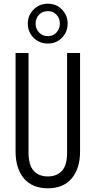

<svg xmlns="http://www.w3.org/2000/svg" viewBox="-20 -1006 516 1036"><path d="M238 10Q154 10 109 -43.5Q64 -97 64 -189V-720H134V-183Q134 -116 161.5 -85Q189 -54 238 -54Q287 -54 314.5 -84.5Q342 -115 342 -182V-720H412V-188Q412 -97 367 -43.5Q322 10 238 10ZM238 -771Q192 -771 161 -802.5Q130 -834 130 -879Q130 -923 161 -954.5Q192 -986 238 -986Q284 -986 314.5 -954.5Q345 -923 345 -879Q345 -834 314.5 -802.5Q284 -771 238 -771ZM239 -811Q267 -811 285 -831Q303 -851 303 -879Q303 -907 285 -926.5Q267 -946 238 -946Q209 -946 190.5 -926.5Q172 -907 172 -879Q172 -851 190.5 -831Q209 -811 239 -811Z"/></svg>

Font: Instrument Sans Condensed
Style: Regular
Weight: 400
Width: 3
Designer: Rodrigo Fuenzalida
Foundry: fragTYPE
Version: Version 1.000;gftools[0.9.28]